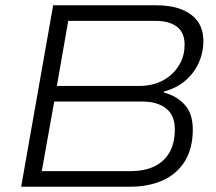

<svg xmlns="http://www.w3.org/2000/svg" viewBox="-20 -706 818 726"><path d="M60 0 181 -686H571Q628 -686 667.5 -670Q707 -654 728 -624.5Q749 -595 749 -551Q749 -507 731 -467.5Q713 -428 679.5 -400Q646 -372 600 -360V-356Q647 -344 678 -310.5Q709 -277 709 -216Q709 -145 679 -96.5Q649 -48 595.5 -24Q542 0 472 0ZM138 -59H474Q526 -59 563 -76.5Q600 -94 620.5 -129Q641 -164 641 -217Q641 -270 608 -296Q575 -322 519 -322H185ZM195 -381H509Q541 -381 571 -391Q601 -401 625 -421.5Q649 -442 663.5 -471Q678 -500 678 -537Q678 -583 649 -605Q620 -627 569 -627H238Z"/></svg>

Font: Archivo SemiExpanded ExtraLight
Style: Italic
Weight: 250
Width: 6
Italic angle: -10°
Designer: Hector Gatti
Foundry: Omnibus-Type
Version: Version 2.001